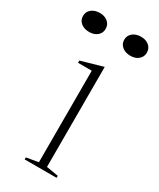

<svg xmlns="http://www.w3.org/2000/svg" viewBox="-210 -764 681 823"><g transform="rotate(30 130.0 -352.5)"><path d="M63 0V-10L122 -20V-473H54V-484L162 -515V-20L221 -10V0ZM233 -705Q257 -705 272.5 -692Q288 -679 288 -658Q288 -637 272.5 -624Q257 -611 233 -611Q208 -611 192 -624Q176 -637 176 -658Q176 -679 192 -692Q208 -705 233 -705ZM29 -705Q53 -705 68.5 -692Q84 -679 84 -658Q84 -637 68.5 -624Q53 -611 29 -611Q4 -611 -12 -624Q-28 -637 -28 -658Q-28 -679 -12 -692Q4 -705 29 -705Z"/></g></svg>

Font: Kalnia ExtraLight
Style: Regular
Weight: 250
Designer: Frida Medrano
Foundry: Frida Medrano
Version: Version 1.105